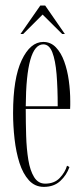

<svg xmlns="http://www.w3.org/2000/svg" viewBox="-20 -682 308 712"><path d="M142.5 11Q109.5 11 87.2 -13.5Q65 -38 52.2 -78Q39.5 -118 34 -166.5Q28.5 -215 28.5 -262.5Q28.5 -391.5 60.5 -459Q92.5 -526.5 140.5 -526.5Q168 -526.5 187.2 -506.5Q206.5 -486.5 218.2 -454Q230 -421.5 235.2 -383Q240.5 -344.5 240.5 -307Q240.5 -299.5 240.5 -292.2Q240.5 -285 240 -278H75.5V-275.5Q75.5 -227 77 -178.2Q78.5 -129.5 85 -89.5Q91.5 -49.5 106.5 -25.2Q121.5 -1 147.5 -1Q181.5 -1 201.5 -22Q221.5 -43 228.5 -67.5L237.5 -62.5Q227 -32.5 203.5 -10.8Q180 11 142.5 11ZM140.5 -517.5Q77 -517.5 75.5 -288H194Q194 -355 189.8 -406.8Q185.5 -458.5 174 -488Q162.5 -517.5 140.5 -517.5ZM56 -556 129.5 -661.5H147.5L220.5 -556H210.5L138 -628L66 -556Z"/></svg>

Font: Imbue 100pt ExtraLight
Style: Regular
Weight: 200
Designer: Tyler Finck
Foundry: Etcetera Type Company
Version: Version 1.102; ttfautohint (v1.8.3)